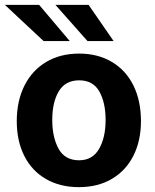

<svg xmlns="http://www.w3.org/2000/svg" viewBox="-31 -760 638 790"><path d="M38 -261.5Q38 -344.5 69.5 -407.5Q101 -470.5 159 -505Q217 -539.5 294.5 -539.5Q371.5 -539.5 429.2 -505.2Q487 -471 518 -408.2Q549 -345.5 549 -261.5Q549 -182 518.5 -120.5Q488 -59 430.2 -24.5Q372.5 10 293.5 10Q216.5 10 158.8 -23Q101 -56 69.5 -117.5Q38 -179 38 -261.5ZM294.5 -100.5Q349.5 -100.5 376.5 -147.2Q403.5 -194 403.5 -266.5Q403.5 -337.5 377.8 -383.5Q352 -429.5 294.5 -429.5Q238 -429.5 211 -384.5Q184 -339.5 184 -266.5Q184 -195.5 210 -148Q236 -100.5 294.5 -100.5ZM436.5 -591H329L197 -740H333.5ZM130 -740 256 -591H148.5L-11 -740Z"/></svg>

Font: 1883 Sans
Style: Bold
Weight: 700
Designer: 1883 Sans project is a fork of Public Sans.
Version: Version 1.009